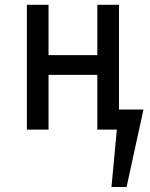

<svg xmlns="http://www.w3.org/2000/svg" viewBox="-20 -532 615 788"><path d="M468.3 0H379.4V-224.6H179.2V0H90.3V-512.2H179.2V-305.7H379.4V-512.2H468.3ZM499.5 235.4H437.5L467.3 -82.5H568.8Z"/></svg>

Font: Cadman
Style: Regular
Weight: 400
Designer: Paul James MIller
Foundry: High-Logic / Made with FontCreator
Version: Version 2.114;March 28, 2021;FontCreator 13.0.0.2683 64-bit